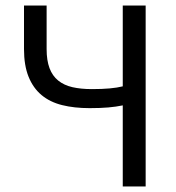

<svg xmlns="http://www.w3.org/2000/svg" viewBox="-20 -676 638 696"><path d="M425 0V-294Q401 -289 372.5 -286.5Q344 -284 305 -284Q249 -284 205 -295Q161 -306 130.5 -331.5Q100 -357 83.5 -398Q67 -439 67 -498V-656H149V-498Q149 -457 159.5 -429Q170 -401 191 -384Q212 -367 242.5 -360Q273 -353 313 -353Q350 -353 377.5 -355.5Q405 -358 425 -363V-656H508V0Z"/></svg>

Font: Giro Regular
Style: Regular
Weight: 400
Designer: Paul D. Hunt
Foundry: Adobe Systems Incorporated
Version: Version 1.000;PS 1.0;hotconv 1.0.88;makeotf.lib2.5.647800